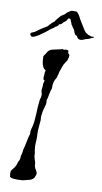

<svg xmlns="http://www.w3.org/2000/svg" viewBox="-47 -607 344 645"><g transform="rotate(5 125.5 -285.0)"><path d="M54 6Q46 6 39 5.5Q32 5 27 4Q16 3 11 -2Q10 -14 11 -18Q11 -22 15 -26L21 -32Q25 -36 28 -42Q30 -44 31 -48L34 -55Q39 -61 40 -67Q40 -75 44 -83Q46 -88 47 -96Q48 -100 49.5 -103Q51 -106 52 -110L58 -130Q61 -141 65 -150Q66 -153 66 -159Q66 -162 68 -168Q72 -178 73.5 -184Q75 -190 76 -194L80 -218Q81 -225 83 -241Q84 -249 85.5 -255.5Q87 -262 88 -269Q91 -275 92 -280Q93 -285 93 -289Q90 -296 92 -306Q92 -306 94 -316Q94 -325 96 -327Q98 -331 98 -336H95Q95 -338 94.5 -339.5Q94 -341 94 -343Q94 -346 96 -354Q96 -359 97 -362.5Q98 -366 99 -368Q98 -369 98 -369.5Q98 -370 96 -371Q96 -371 93 -374Q85 -386 87 -409Q86 -415 89 -418Q91 -421 95 -425Q103 -439 116 -440Q123 -441 131 -442Q139 -443 146 -444Q151 -446 153 -443Q153 -443 155 -443Q157 -443 161 -444Q170 -443 170 -439Q169 -438 169 -436Q169 -432 174 -427Q173 -423 173 -420Q173 -417 171 -415Q171 -413 170 -411Q169 -409 168 -407Q164 -403 163 -401Q161 -399 157 -393Q155 -389 153 -385Q151 -381 149 -376Q144 -367 143 -360Q142 -358 141 -355Q140 -352 138 -347Q134 -342 132.5 -339Q131 -336 130 -334Q128 -330 126 -319Q126 -308 122 -303L117 -287Q114 -275 111 -269V-266Q111 -264 111 -261Q111 -258 110 -255L104 -239Q101 -231 100 -225.5Q99 -220 98 -217Q97 -213 97 -209.5Q97 -206 97 -201Q96 -196 95 -190Q94 -184 93 -178Q90 -163 90 -154Q90 -149 89.5 -142.5Q89 -136 88 -129Q85 -114 86 -104Q86 -101 86 -98Q86 -95 87 -92Q86 -89 87 -86Q88 -82 86 -80Q87 -79 87 -76.5Q87 -74 88 -70Q90 -61 90 -61Q91 -58 91 -53V-45Q92 -38 97 -29Q99 -25 99 -22Q99 -16 94 -8Q90 -1 79 2Q73 3 67 4Q61 5 54 6ZM44 -477Q42 -477 39.5 -480Q37 -483 37 -484Q37 -490 39 -490L47 -493Q49 -493 51 -494Q53 -495 54 -496Q58 -498 62.5 -501Q67 -504 71 -506L89 -515Q94 -517 96.5 -520.5Q99 -524 102 -525Q104 -528 108 -530.5Q112 -533 115 -535Q117 -539 120 -541.5Q123 -544 124 -546Q127 -548 129 -550.5Q131 -553 134 -555Q140 -559 143 -560Q146 -561 149 -564Q152 -567 153 -568L166 -575Q168 -576 172 -575.5Q176 -575 180 -575Q186 -575 188.5 -571.5Q191 -568 193 -565Q195 -561 196.5 -557.5Q198 -554 200 -549Q202 -545 204.5 -540Q207 -535 210 -529Q213 -523 216 -517Q219 -511 223 -506Q225 -505 227.5 -503Q230 -501 231 -500Q233 -499 235 -498.5Q237 -498 240 -496Q242 -495 245 -495Q248 -495 249 -495Q251 -495 251 -493.5Q251 -492 249 -492Q245 -491 241.5 -489.5Q238 -488 235 -487Q232 -486 227.5 -485.5Q223 -485 218 -483Q214 -481 207 -481Q204 -481 202.5 -482Q201 -483 200 -483Q196 -486 195 -489Q194 -494 189 -495Q186 -498 184 -505Q183 -513 178 -519Q177 -521 175.5 -524Q174 -527 172 -530Q172 -532 171 -535Q170 -538 169 -540Q168 -549 164 -549Q161 -550 159 -548L155 -542Q154 -540 151 -538.5Q148 -537 145 -535Q143 -533 140 -530Q137 -527 133 -527Q130 -527 129.5 -525Q129 -523 128 -522L123 -519Q120 -519 116 -515Q111 -512 105.5 -509Q100 -506 95 -502Q85 -495 72 -488Q69 -485 58 -481Q50 -477 44 -477Z"/></g></svg>

Font: Estonia
Style: Regular
Weight: 400
Designer: Robert E. Leuschke
Foundry: Robert E. Leuschke
Version: Version 1.014; ttfautohint (v1.8.3)